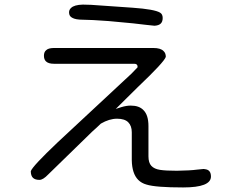

<svg xmlns="http://www.w3.org/2000/svg" viewBox="-20 -780 1040 843"><path d="M682.6 -724.6Q658.2 -739.3 562.5 -746.1L379.9 -758.8L343.8 -759.8Q305.7 -758.8 292 -745.1Q283.2 -737.3 283.2 -725.6Q283.2 -709 296.9 -702.1Q311.5 -693.4 343.8 -693.4Q377 -693.4 457 -687.5Q588.9 -675.8 621.1 -670.9L658.2 -667Q676.8 -668 685.5 -676.3Q694.3 -684.6 694.3 -701.2Q694.3 -717.8 682.6 -724.6ZM569.3 -500Q584 -500 584 -487.3V-484.4L557.6 -457L234.4 -156.2Q122.1 -49.8 115.2 -28.3Q115.2 -8.8 124.5 0.5Q133.8 9.8 153.3 9.8Q168.9 9.8 191.4 -13.7L384.8 -202.1L404.3 -219.7L422.9 -237.3Q460 -258.8 493.7 -258.8Q527.3 -258.8 543 -243.2Q558.6 -227.5 558.6 -199.2V-77.1Q559.6 -17.6 586.9 9.8Q601.6 24.4 623 30.3Q663.1 43 784.2 43Q906.2 43 906.2 -4.9Q906.2 -34.2 880.9 -37.1Q877.9 -37.1 874 -38.1L844.7 -35.2Q815.4 -31.2 756.8 -30.3Q707 -30.3 682.6 -34.2Q657.2 -38.1 644.5 -51.8Q631.8 -65.4 631.8 -93.8V-226.6Q631.8 -275.4 609.4 -296.9Q590.8 -316.4 553.7 -316.4Q535.2 -316.4 512.7 -309.6L488.3 -301.8L585 -397.5Q701.2 -507.8 708 -530.3Q708 -546.9 698.2 -555.7Q685.5 -569.3 653.3 -569.3H216.8Q191.4 -569.3 181.6 -558.6Q172.9 -550.8 172.9 -535.2Q172.9 -519.5 181.6 -510.7Q192.4 -500 216.8 -500Z"/></svg>

Font: FakePearl
Style: Light
Weight: 350
Version: Version 1.2